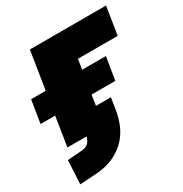

<svg xmlns="http://www.w3.org/2000/svg" viewBox="-174 -633 899 945"><g transform="rotate(-30 275.5 -160.5)"><path d="M11 189 18 55 98 49Q127 47 139.5 32.5Q152 18 155 0H47L73 -166H-10L11 -295H94L128 -510H561L536 -352H310L301 -295H436L415 -166H280L271 -107H356L346 -44Q329 64 265 120.5Q201 177 105 183Z"/></g></svg>

Font: Winston Black
Style: Italic
Weight: 900
Italic angle: -9°
Designer: Original fonts by Vernon Adams / Changes by Cristiano Sobral
Foundry: VOriginal fonts by Vernon Adams / Changes by Cristiano Sobral
Version: Version 2.503;July 17, 2020;FontCreator 13.0.0.2655 64-bit